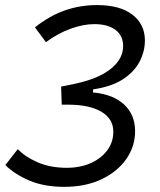

<svg xmlns="http://www.w3.org/2000/svg" viewBox="-20 -723 626 753"><path d="M232.4 9.8Q152.8 9.8 94.7 -15.1Q36.6 -40 1 -75.7L49.8 -138.2Q77.6 -108.4 127.2 -86.7Q176.8 -64.9 241.7 -64.9Q294.9 -64.9 336.4 -83.5Q377.9 -102.1 401.6 -134.8Q425.3 -167.5 424.3 -209Q423.3 -257.8 377.4 -284.9Q331.5 -312 250 -312.5H222.2L219.7 -383.3Q242.7 -387.7 263.2 -392.1Q283.7 -396.5 298.8 -400.4Q377.4 -420.4 420.2 -457.8Q462.9 -495.1 462.9 -542Q462.9 -583.5 432.6 -606Q402.3 -628.4 350.1 -628.4Q306.6 -628.4 256.3 -610.1Q206.1 -591.8 160.2 -557.6L117.2 -615.7Q173.3 -660.6 233.6 -681.9Q293.9 -703.1 360.4 -703.1Q450.7 -703.1 499.5 -665.3Q548.3 -627.4 548.3 -564.5Q548.3 -521 527.1 -480.7Q505.9 -440.4 461.2 -411.6Q416.5 -382.8 345.2 -372.6L344.7 -359.9H349.6Q424.8 -352.1 466.8 -313Q508.8 -273.9 509.8 -211.4Q510.7 -150.4 475.8 -100.1Q440.9 -49.8 378.2 -20Q315.4 9.8 232.4 9.8Z"/></svg>

Font: CaskaydiaCove NFP SemiLight
Style: Italic
Weight: 350
Italic angle: -10°
Designer: Aaron Bell
Foundry: Saja Typeworks
Version: Version 2111.001; VTT 6.35;Nerd Fonts 3.1.1